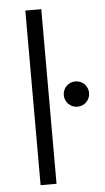

<svg xmlns="http://www.w3.org/2000/svg" viewBox="-53 -763 434 797"><g transform="rotate(-5 164.0 -364.0)"><path d="M149.9 -727.5H83.5V0H149.9ZM264.6 -311C293.9 -311 317.4 -334.5 317.4 -363.8C317.4 -393.1 293.9 -416.5 264.6 -416.5C235.4 -416.5 211.9 -393.1 211.9 -363.8C211.9 -334.5 235.4 -311 264.6 -311Z"/></g></svg>

Font: Raveo Light
Style: Regular
Weight: 300
Designer: Jakub Foglar, Rasmus Andersson (Inter)
Foundry: Jakubfoglar.com
Version: Version 1.100;Glyphs 3.2.3 (3260)